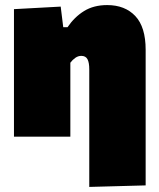

<svg xmlns="http://www.w3.org/2000/svg" viewBox="-20 -538 626 756"><path d="M331.5 198V-265Q331.5 -291.5 324.5 -304.8Q317.5 -318 300 -318Q287.5 -318 276.5 -310.2Q265.5 -302.5 257 -291V0H35V-502L219 -512L229 -431H246Q273 -471 311 -494.5Q349 -518 402 -518Q472 -518 512.8 -474.8Q553.5 -431.5 553.5 -342V192Z"/></svg>

Font: Commissioner Black
Style: Regular
Weight: 900
Designer: Kostas Bartsokas
Foundry: Kostas Bartsokas
Version: Version 1.000; ttfautohint (v1.8.3)